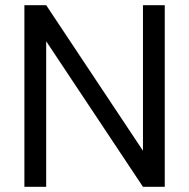

<svg xmlns="http://www.w3.org/2000/svg" viewBox="-20 -720 730 740"><path d="M74 0V-700H158L531 -139V-700H615V0H531L158 -561V0Z"/></svg>

Font: DM Sans 18pt
Style: Regular
Weight: 400
Designer: Colophon Foundry, Jonny Pinhorn
Foundry: Colophon Foundry
Version: Version 4.004;gftools[0.9.30]